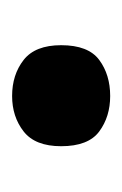

<svg xmlns="http://www.w3.org/2000/svg" viewBox="39 -514 206 325"><g transform="rotate(90 142.5 -352.0)"><path d="M57 -352Q57 -398 82 -416.5Q107 -435 143 -435Q178 -435 203 -416.5Q228 -398 228 -352Q228 -308 203 -288.5Q178 -269 143 -269Q107 -269 82 -288.5Q57 -308 57 -352Z"/></g></svg>

Font: Noto Sans Hebrew
Style: Bold
Weight: 700
Designer: Monotype Design Team
Foundry: Monotype Imaging Inc.
Version: Version 2.003